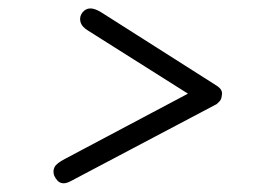

<svg xmlns="http://www.w3.org/2000/svg" viewBox="-20 -521 634 451"><path d="M489 -276.5 148 -96.5Q136.5 -90 128.5 -90.5Q120.5 -91 115.5 -96.2Q110.5 -101.5 107.5 -108Q103.5 -119 108 -128.2Q112.5 -137.5 133 -148L421.5 -301L187 -449Q172 -458 169 -469.8Q166 -481.5 173.5 -491.5Q181 -501 192 -501.2Q203 -501.5 219.5 -491L487 -321Q497.5 -314.5 500 -308.5Q502.5 -302.5 501 -297Q500.5 -288 495.5 -282.8Q490.5 -277.5 489 -276.5Z"/></svg>

Font: Edu QLD Hand
Style: Regular
Weight: 400
Designer: Tina and Corey Anderson, Eben Sorkin
Foundry: Sorkin Type Co.
Version: Version 2.000